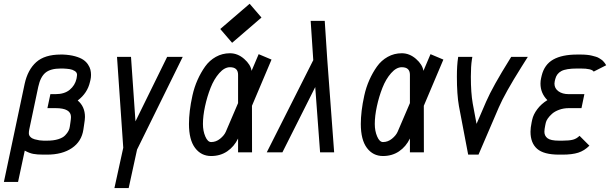

<svg xmlns="http://www.w3.org/2000/svg" viewBox="-56 -798 3227 1006"><path d="M351.1 -271.5Q389.2 -239.7 389.2 -185.1Q389.2 -172.4 384.3 -142.1L380.9 -119.1Q371.6 -56.6 320.8 -22.2Q270 12.2 190.4 12.2H171.9Q138.7 12.2 118.2 8.3Q97.7 4.4 73.7 -8.8L38.6 155.3H-35.6L73.2 -358.9Q89.4 -432.6 133.8 -472.4Q178.2 -512.2 262.2 -512.2H273.9Q310.1 -510.7 337.2 -503.2Q364.3 -495.6 379.9 -485.1Q395.5 -474.6 405 -460.2Q414.6 -445.8 417.7 -432.9Q420.9 -419.9 420.9 -405.8Q420.9 -391.6 418 -379.4L415.5 -369.1Q402.3 -310.1 351.1 -271.5ZM347.7 -405.8Q347.7 -418.5 335.7 -426Q323.7 -433.6 309.6 -435.8Q295.4 -438 273.9 -439H262.2Q209 -439 182.4 -417.2Q155.8 -395.5 144.5 -343.3L97.2 -119.1Q95.2 -109.4 95.2 -99.6Q95.2 -88.4 103.8 -80.1Q112.3 -71.8 125.7 -68.1Q139.2 -64.5 150.6 -62.7Q162.1 -61 171.9 -61H190.4Q224.6 -61 249 -68.6Q273.4 -76.2 285.4 -88.9Q297.4 -101.6 302.7 -112.1Q308.1 -122.6 309.6 -133.8L313 -156.7Q315.9 -175.3 315.9 -185.1Q315.9 -231.4 235.4 -231.4H192.4L208 -304.7H234.9Q281.7 -304.7 309.3 -327.6Q336.9 -350.6 344.7 -384.8L346.2 -393.6Q347.7 -400.9 347.7 -405.8Z M543.5 187.5 589.8 -23.9 557.1 -500H630.4L653.8 -162.1L819.8 -500H901.4L662.1 -14.2L618.2 187.5Z M1160.2 -573.7 1098.1 -646 1252 -778.3 1314 -706.1ZM1007.3 -148.4Q1007.3 -111.8 1019.8 -82.8Q1032.2 -53.7 1050.3 -53.7Q1075.7 -53.7 1097.2 -71Q1118.7 -88.4 1127 -107.4L1191.4 -257.8V-406.2Q1191.4 -445.8 1148.9 -445.8Q1120.1 -445.8 1092.8 -414.8Q1065.4 -383.8 1047.4 -337.9Q1029.3 -292 1018.3 -241Q1007.3 -189.9 1007.3 -148.4ZM1191.4 -72.3Q1170.9 -29.8 1134.5 -5.1Q1098.1 19.5 1050.3 19.5Q998 19.5 966.1 -22.9Q934.1 -65.4 934.1 -148.4Q934.1 -180.7 938.5 -217.8Q942.9 -254.9 952.4 -297.9Q961.9 -340.8 979 -379.2Q996.1 -417.5 1018.8 -449.5Q1041.5 -481.4 1075.2 -500.2Q1108.9 -519 1148.9 -519Q1189.5 -519 1223.4 -489.3Q1257.3 -459.5 1262.2 -426.8L1299.3 -514.2L1366.7 -485.8L1264.2 -243.7L1264.6 0H1191.4Z M1341.8 0 1585.4 -482.9 1571.8 -688.5H1645.5L1658.7 -486.8L1694.8 0H1621.1L1595.7 -341.8L1423.8 0Z M1907.7 -148.4Q1907.7 -111.8 1920.2 -82.8Q1932.6 -53.7 1950.7 -53.7Q1976.1 -53.7 1997.6 -71Q2019 -88.4 2027.3 -107.4L2091.8 -257.8V-406.2Q2091.8 -445.8 2049.3 -445.8Q2020.5 -445.8 1993.2 -414.8Q1965.8 -383.8 1947.8 -337.9Q1929.7 -292 1918.7 -241Q1907.7 -189.9 1907.7 -148.4ZM2091.8 -72.3Q2071.3 -29.8 2034.9 -5.1Q1998.5 19.5 1950.7 19.5Q1898.4 19.5 1866.5 -22.9Q1834.5 -65.4 1834.5 -148.4Q1834.5 -180.7 1838.9 -217.8Q1843.3 -254.9 1852.8 -297.9Q1862.3 -340.8 1879.4 -379.2Q1896.5 -417.5 1919.2 -449.5Q1941.9 -481.4 1975.6 -500.2Q2009.3 -519 2049.3 -519Q2089.8 -519 2123.8 -489.3Q2157.7 -459.5 2162.6 -426.8L2199.7 -514.2L2267.1 -485.8L2164.6 -243.7L2165 0H2091.8Z M2416.5 -485.4Q2411.1 -451.7 2411.1 -396.5Q2411.1 -311.5 2420.9 -255.9L2440.9 -148.9L2491.2 -265.6Q2525.9 -345.2 2614.7 -487.3L2622.6 -500H2709.5L2676.3 -447.3Q2589.4 -309.1 2557.6 -235.4L2451.2 12.2H2397L2348.6 -242.2Q2337.9 -302.7 2337.9 -396.5Q2337.9 -456.5 2344.2 -496.1L2344.7 -500H2418.9Z M3054.7 -422.9Q3044.4 -439 2986.8 -439H2968.3Q2909.7 -439 2885 -425.5Q2860.4 -412.1 2853.5 -384.3L2850.6 -372.6Q2849.1 -366.2 2849.1 -359.9Q2849.1 -335 2869.9 -319.8Q2890.6 -304.7 2924.3 -304.7H3005.9L2990.7 -231.4H2924.3Q2897 -231.4 2873.8 -222.9Q2850.6 -214.4 2836.4 -201.7Q2822.3 -189 2814 -176.8Q2805.7 -164.6 2803.7 -154.8L2800.8 -141.1Q2796.4 -120.1 2796.4 -107.4Q2796.4 -86.4 2812.7 -73.7Q2829.1 -61 2873 -61H2891.6Q2927.2 -61 2946.3 -66.2Q2965.3 -71.3 2980.5 -86.4L3032.2 -34.7Q3005.9 -8.3 2973.6 2Q2941.4 12.2 2891.6 12.2H2873Q2793 12.2 2758.3 -18.3Q2723.6 -48.8 2723.6 -107.9Q2723.6 -128.4 2729.5 -156.7L2732.4 -170.4Q2738.3 -198.2 2759.3 -226.1Q2780.3 -253.9 2812 -273.4Q2775.9 -309.6 2775.9 -359.9Q2775.9 -375.5 2779.3 -389.2L2782.2 -401.9Q2796.4 -460 2842.8 -486.1Q2889.2 -512.2 2968.3 -512.2H2986.8Q3003.9 -512.2 3019 -510.7Q3034.2 -509.3 3045.7 -506.3Q3057.1 -503.4 3066.4 -500.7Q3075.7 -498 3083.3 -493.2Q3090.8 -488.3 3095.7 -485.1Q3100.6 -481.9 3105.5 -476.3Q3110.4 -470.7 3112.1 -468.5Q3113.8 -466.3 3117.2 -460.9L3120.1 -456.1Z"/></svg>

Font: Anka/Coder Narrow
Style: Italic
Weight: 400
Width: 3
Italic angle: -12°
Monospace: yes
Version: Version 001.100